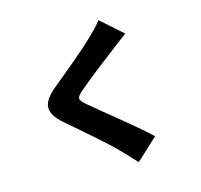

<svg xmlns="http://www.w3.org/2000/svg" viewBox="-126 -971 1253 1195"><g transform="rotate(-15 500.0 -373.5)"><path d="M609 -833C591 -806 555 -771 522 -739C455 -675 328 -570 249 -506C144 -420 138 -360 239 -273C329 -196 471 -74 526 -17C558 16 591 50 623 86L763 -44C664 -138 469 -289 404 -346C356 -388 354 -397 403 -439C465 -493 589 -588 651 -635C678 -656 712 -682 749 -709Z"/></g></svg>

Font: Noto Sans CJK KR Black
Style: Regular
Weight: 900
Designer: Ryoko NISHIZUKA (kana & ideographs); Paul D. Hunt (Latin, Greek & Cyrillic); Wenlong ZHANG (bopomofo); Sandoll Communica
Foundry: Adobe Systems Incorporated
Version: Version 1.004;PS 1.004;hotconv 1.0.82;makeotf.lib2.5.63406